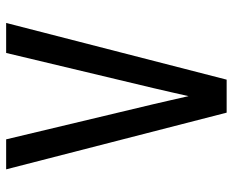

<svg xmlns="http://www.w3.org/2000/svg" viewBox="-88 -688 775 640"><g transform="rotate(90 300.0 -367.5)"><path d="M56 0 245 -735H355L544 0H444L327 -490Q320 -519 313.5 -548.5Q307 -578 300 -608Q293 -578 286.5 -548.5Q280 -519 273 -490L156 0Z"/></g></svg>

Font: Iosevka Custom Medium Extended
Style: Regular
Weight: 500
Width: 7
Monospace: yes
Designer: Belleve Invis
Foundry: Belleve Invis
Version: Version 11.2.4; ttfautohint (v1.8.4)